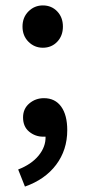

<svg xmlns="http://www.w3.org/2000/svg" viewBox="-20 -506 315 708"><path d="M138 -330Q107 -330 85 -352Q63 -374 63 -408Q63 -442 85 -464Q107 -486 138 -486Q170 -486 191 -464Q212 -442 212 -408Q212 -374 191 -352Q170 -330 138 -330ZM72 182 47 119Q96 100 122.5 67.5Q149 35 148 -2Q146 -2 143.5 -2Q141 -2 139 -2Q110 -2 87.5 -20.5Q65 -39 65 -73Q65 -105 88 -124.5Q111 -144 142 -144Q183 -144 205.5 -113Q228 -82 228 -26Q228 47 187 101.5Q146 156 72 182Z"/></svg>

Font: Source Sans Pro SemiBold
Style: Regular
Weight: 600
Designer: Paul D. Hunt
Foundry: Adobe Systems Incorporated
Version: Version 2.045;hotconv 1.0.109;makeotfexe 2.5.65596